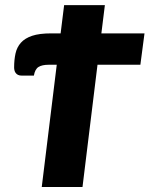

<svg xmlns="http://www.w3.org/2000/svg" viewBox="-20 -748 598 768"><path d="M541.5 -489H370L310 0H147L207 -489H175Q148.5 -489 134.2 -480.2Q120 -471.5 115.5 -445.5H68Q58 -445.5 52 -448.5Q46 -451.5 42.5 -456.5Q39 -461.5 37.8 -467Q36.5 -472.5 36.5 -478Q36.5 -508.5 42 -533.8Q47.5 -559 63.5 -577Q79.5 -595 108.5 -604.8Q137.5 -614.5 185 -614.5H222.5L236.5 -727.5H399.5L385.5 -614.5H558Z"/></svg>

Font: Lato ExtraBold
Style: Italic
Weight: 800
Italic angle: -7°
Designer: Lukasz Dziedzic with Adam Twardoch and Botio Nikoltchev
Foundry: tyPoland Lukasz Dziedzic
Version: Version 2.015; 2015-08-06; http://www.latofonts.com/